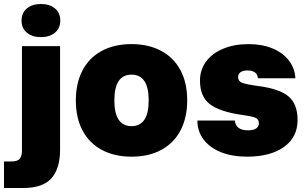

<svg xmlns="http://www.w3.org/2000/svg" viewBox="-56 -775 1535 962"><path d="M-36 34H3Q30 34 42 21.5Q54 9 54 -21V-544H245V-25Q245 70 201.5 118.5Q158 167 60 167H-36ZM52 -672Q52 -711 79 -733Q106 -755 149 -755Q192 -755 219 -733Q246 -711 246 -672Q246 -633 219 -611Q192 -589 149 -589Q106 -589 79 -611Q52 -633 52 -672Z M324 -272Q324 -357 356.5 -420.5Q389 -484 452 -519Q515 -554 603 -554Q687 -554 750 -521Q813 -488 847.5 -424.5Q882 -361 882 -272Q882 -187 849.5 -123.5Q817 -60 754 -25Q691 10 603 10Q519 10 456 -23Q393 -56 358.5 -119.5Q324 -183 324 -272ZM689 -272Q689 -401 603 -401Q517 -401 517 -272Q517 -143 603 -143Q689 -143 689 -272Z M933 -171H1121Q1125 -122 1187 -122Q1214 -122 1227.5 -131.5Q1241 -141 1241 -157Q1241 -177 1225 -184.5Q1209 -192 1158 -199Q1045 -215 995.5 -253Q946 -291 946 -371Q946 -425 976.5 -466.5Q1007 -508 1062.5 -531Q1118 -554 1190 -554Q1257 -554 1309 -532.5Q1361 -511 1391 -472.5Q1421 -434 1424 -383H1236Q1235 -402 1221.5 -412Q1208 -422 1184 -422Q1162 -422 1149.5 -413.5Q1137 -405 1137 -388Q1137 -368 1157.5 -360Q1178 -352 1238 -344Q1345 -330 1390 -291.5Q1435 -253 1435 -174Q1435 -87 1366.5 -38.5Q1298 10 1182 10Q1107 10 1051 -12.5Q995 -35 964 -76Q933 -117 933 -171Z"/></svg>

Font: Mona Sans Black
Style: Regular
Weight: 900
Designer: Deni Anggara
Foundry: GitHub
Version: Version 2.000